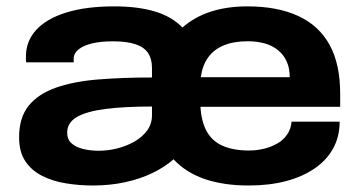

<svg xmlns="http://www.w3.org/2000/svg" viewBox="-20 -559 1109 591"><path d="M266 12Q223.1 12 182.5 5.3Q141.8 -1.4 109.5 -17.8Q77.2 -34.1 58 -62.7Q38.8 -91.3 38.8 -136.3Q38.8 -197.5 68.6 -234Q98.4 -270.5 153.2 -289.5Q208 -308.5 283 -314.5Q358 -320.5 447.8 -320.5V-350.5Q447.8 -377.6 435.8 -395.7Q423.8 -413.9 397.3 -422.8Q370.8 -431.8 327.2 -431.8Q289.2 -431.8 262.5 -425.2Q235.8 -418.5 221.4 -406.6Q206.9 -394.6 206.9 -378.2V-367.1H60.7Q59.7 -371.9 59.8 -376.1Q59.9 -380.3 59.9 -385.8Q59.9 -432.3 91.3 -466.8Q122.8 -501.3 183.8 -520.4Q244.8 -539.4 332 -539.4Q403.9 -539.4 456.3 -523.8Q508.8 -508.2 541.6 -474.3Q578.7 -507 629 -523.2Q679.3 -539.4 741.4 -539.4Q833.8 -539.4 897.8 -509.9Q961.8 -480.4 994.5 -421Q1027.1 -361.6 1027.1 -271V-230.3H597Q599.8 -184.2 616.7 -154Q633.7 -123.8 666.5 -109.7Q699.4 -95.7 746.4 -95.7Q770.3 -95.7 793 -101.3Q815.8 -106.9 834.3 -117.7Q852.7 -128.4 864.3 -145.6Q875.9 -162.7 877.5 -184.5H1025.5Q1025.5 -138.9 1005.7 -102.5Q985.8 -66.2 948.6 -40.6Q911.4 -15 860.3 -1.5Q809.1 12 745.4 12Q668.5 12 610.4 -7.8Q552.3 -27.7 514.3 -68.6Q485.9 -43.9 448.3 -26Q410.7 -8 364.5 2Q318.4 12 266 12ZM283.3 -95Q313.1 -95 341.6 -102.3Q370.2 -109.7 394.2 -123.4Q418.2 -137.1 433 -157.5Q447.8 -177.8 447.8 -204.1V-231.1Q364.4 -231.1 306 -223.8Q247.6 -216.5 217.2 -199.1Q186.8 -181.8 186.8 -150.8Q186.8 -130 199.9 -118.1Q212.9 -106.1 235.2 -100.6Q257.5 -95 283.3 -95ZM598 -321.3H871.8Q871.8 -349.7 862.2 -370.4Q852.6 -391.1 835.3 -405Q818 -419 794.3 -425.5Q770.6 -432 742.7 -432Q699.4 -432 668.7 -419.3Q638.1 -406.7 620.6 -382.1Q603 -357.5 598 -321.3Z"/></svg>

Font: Archivo SemiBold SemiExpanded
Style: Regular
Weight: 600
Width: 6
Version: Version 2.001